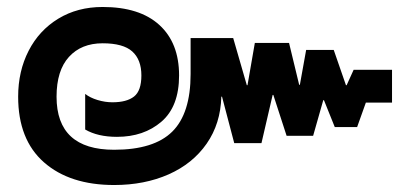

<svg xmlns="http://www.w3.org/2000/svg" viewBox="-20 -515 1175 550"><path d="M32 -238Q32 -311 62 -369.5Q92 -428 147 -461.5Q202 -495 274 -495Q380 -495 436.5 -443.5Q493 -392 493 -299Q493 -210 442.5 -166.5Q392 -123 315 -123Q260 -123 224 -144V-246Q238 -235 259.5 -228.5Q281 -222 302 -222Q343 -222 364 -238.5Q385 -255 385 -299Q385 -344 359 -367.5Q333 -391 274 -391Q213 -391 177.5 -352Q142 -313 142 -238Q142 -86 307 -86Q421 -86 473.5 -138Q526 -190 526 -303V-406H648L687 -271H689L710 -392H808L837 -272H839L857 -372H936L971 -271H973L993 -315H1103V-221H1028L1003 -151H939L908 -228H906L877 -126H801L763 -243H761L729 -105H651L616 -238H614Q612 -161 572 -103.5Q532 -46 463 -15.5Q394 15 307 15Q180 15 106 -50Q32 -115 32 -238Z"/></svg>

Font: Prompt SemiBold
Style: Regular
Weight: 600
Designer: Katatrad Team
Foundry: CadsonDemak
Version: Version 1.000